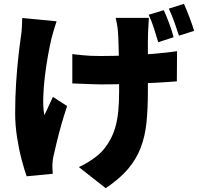

<svg xmlns="http://www.w3.org/2000/svg" viewBox="-20 -873 1040 1001"><path d="M756 -780Q755 -761 754 -742Q753 -723 752 -706Q751 -691 751 -660.5Q751 -630 751 -592Q751 -554 751 -515.5Q751 -477 751 -444.5Q751 -412 751 -394Q751 -304 743.5 -232.5Q736 -161 713 -101.5Q690 -42 646.5 9Q603 60 531 108L391 -2Q423 -16 460 -41Q497 -66 519 -92Q541 -119 556.5 -148Q572 -177 582 -212.5Q592 -248 596.5 -292.5Q601 -337 601 -395Q601 -425 601 -468Q601 -511 600 -557Q599 -603 598 -642.5Q597 -682 595 -706Q594 -725 590 -746.5Q586 -768 583 -780ZM357 -591Q383 -588 406.5 -585.5Q430 -583 453.5 -582Q477 -581 503 -581Q569 -581 643.5 -584Q718 -587 786.5 -593Q855 -599 903 -606L902 -449Q856 -445 790 -441.5Q724 -438 650.5 -435.5Q577 -433 507 -433Q487 -433 462 -434Q437 -435 410.5 -436Q384 -437 357 -438ZM275 -762Q268 -741 260 -714.5Q252 -688 248 -671Q240 -637 230.5 -585Q221 -533 214 -475.5Q207 -418 205.5 -364.5Q204 -311 211 -273Q221 -291 233 -318.5Q245 -346 256 -368L330 -320Q314 -273 300.5 -225.5Q287 -178 277 -136.5Q267 -95 260 -64Q257 -52 255 -36.5Q253 -21 253 -13Q253 -5 253.5 8Q254 21 255 33L119 46Q108 16 93.5 -38Q79 -92 69 -156.5Q59 -221 59 -282Q59 -365 64 -441Q69 -517 76 -579.5Q83 -642 89 -682Q93 -705 94 -731Q95 -757 96 -779ZM834 -820Q848 -789 863 -748.5Q878 -708 885 -679L805 -653Q795 -686 782.5 -725.5Q770 -765 755 -796ZM939 -853Q953 -822 968.5 -781Q984 -740 992 -712L913 -687Q903 -719 889 -758Q875 -797 860 -828Z"/></svg>

Font: Noto Sans JP Thin Black
Style: Regular
Weight: 900
Version: Version 2.004-H2;hotconv 1.0.118;makeotfexe 2.5.65603